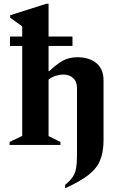

<svg xmlns="http://www.w3.org/2000/svg" viewBox="-20 -770 655 1020"><path d="M238 -47 301 -16V0H31V-16L98 -48V-526H33V-576H98V-630L34 -676V-689L226 -750H238V-576H365V-526H238V-392H242Q278 -427 312 -446.5Q346 -466 392 -466Q453 -466 491.5 -435Q530 -404 530 -343V-24Q530 36 512.5 80Q495 124 450.5 159Q406 194 326 230V212Q353 190 366.5 169.5Q380 149 384.5 122.5Q389 96 389 56V-302Q389 -337 368.5 -355.5Q348 -374 317 -374Q298 -374 275.5 -367Q253 -360 238 -347Z"/></svg>

Font: Spectral
Style: Bold
Weight: 700
Designer: Jean-Baptiste Levee
Foundry: Production Type
Version: Version 2.001